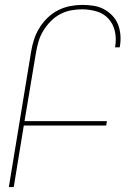

<svg xmlns="http://www.w3.org/2000/svg" viewBox="-20 -763 540 783"><path d="M16 0 107 -553Q111 -578 119 -602.5Q127 -627 141 -649.5Q155 -672 174 -690.5Q193 -709 216.5 -721Q240 -733 265.5 -738Q291 -743 315 -743Q339 -743 361.5 -739.5Q384 -736 403 -726Q422 -716 437.5 -700Q453 -684 461 -664Q469 -644 471 -621Q473 -598 469 -575L468 -570H449L450 -575Q455 -606 448.5 -635.5Q442 -665 422.5 -686.5Q403 -708 374 -716.5Q345 -725 314 -725Q292 -725 268.5 -720.5Q245 -716 224 -704.5Q203 -693 186 -675.5Q169 -658 156.5 -637.5Q144 -617 137.5 -595Q131 -573 127 -550L80 -269H416L413 -251H77L36 0Z"/></svg>

Font: Iosevka Term Curly Th Obl
Style: Regular
Weight: 100
Italic angle: -9°
Designer: Belleve Invis
Foundry: Belleve Invis
Version: Version 32.3.0